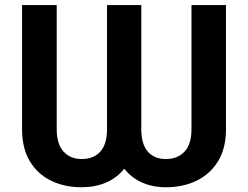

<svg xmlns="http://www.w3.org/2000/svg" viewBox="-20 -748 1004 777"><path d="M69.3 -224.6V-727.5H209.5V-224.6Q209.5 -165.5 236.8 -135Q264.2 -104.5 310.5 -104.5Q359.4 -104.5 386.2 -134.8Q413.1 -165 413.1 -224.6V-727.5H551.8V-224.6Q551.8 -165 577.9 -134.8Q604 -104.5 651.4 -104.5Q699.2 -104.5 727.1 -134.8Q754.9 -165 754.9 -224.6V-727.5H894.5V-224.6Q894.5 -147.9 862.5 -95.7Q830.6 -43.5 775.6 -16.8Q720.7 9.8 651.4 9.8Q598.1 9.8 554.9 -9.3Q511.7 -28.3 482.9 -65.4Q453.1 -27.8 408.7 -9Q364.3 9.8 310.5 9.8Q241.2 9.8 186.5 -16.8Q131.8 -43.5 100.6 -95.7Q69.3 -147.9 69.3 -224.6Z"/></svg>

Font: Inter Cardless
Style: Bold
Weight: 700
Designer: Rasmus Andersson
Foundry: rsms
Version: Version 4.001;git-9221beed3